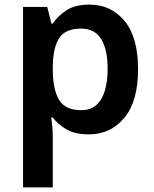

<svg xmlns="http://www.w3.org/2000/svg" viewBox="-20 -573 667 833"><path d="M368 -553Q462 -553 520.5 -482Q579 -411 579 -272Q579 -134 519.5 -62Q460 10 365 10Q305 10 268 -12Q231 -34 209 -63H202Q205 -44 207 -22Q209 0 209 20V240H80V-543H185L203 -471H209Q232 -505 269.5 -529Q307 -553 368 -553ZM331 -449Q265 -449 238 -409.5Q211 -370 209 -289V-273Q209 -187 235.5 -141Q262 -95 333 -95Q372 -95 397 -116.5Q422 -138 434.5 -178.5Q447 -219 447 -274Q447 -358 419 -403.5Q391 -449 331 -449Z"/></svg>

Font: Noto Sans Adlam SemiBold
Style: Regular
Weight: 600
Version: Version 3.001